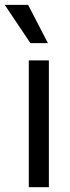

<svg xmlns="http://www.w3.org/2000/svg" viewBox="-53 -783 291 803"><path d="M67.4 -530.3H151.4V0H67.4ZM-33.2 -762.7H64.5L147.5 -602.5H74.2Z"/></svg>

Font: Pretendard Std Variable
Style: Regular
Weight: 400
Designer: Base glyphs from Inter by Rasmus Andersson; Hangeul glyphs from Noto Sans CJK(Source Han Sans) by Jang Soo-young and Kan
Foundry: Kil Hyung-jin
Version: Version 1.309;Glyphs 3.2 (3225)